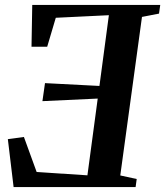

<svg xmlns="http://www.w3.org/2000/svg" viewBox="-20 -763 674 783"><path d="M35.5 0 12 -195.5 77.5 -204.5 129.5 -61.5 336.5 -48 378.5 -361 153 -350.5 163.5 -424 385.5 -412.5 424 -701 207.5 -690.5 172.5 -572.5H108.5L111.5 -743H633.5L628.5 -707.5L559 -694L470.5 -47.5L537.5 -33L533 0Z"/></svg>

Font: Merriweather 72pt SemiBold
Style: Italic
Weight: 600
Italic angle: -7.8°
Version: Version 2.101